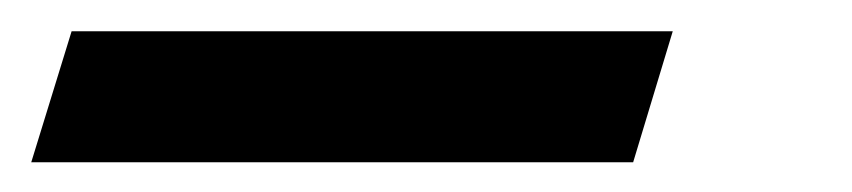

<svg xmlns="http://www.w3.org/2000/svg" viewBox="-144 50 559 126"><path d="M-97 70.5H297.5L271.5 156.5H-123.5Z"/></svg>

Font: Newsreader 9pt
Style: Bold Italic
Weight: 700
Italic angle: -17°
Designer: Hugues Gentile
Foundry: Production Type
Version: Version 1.003